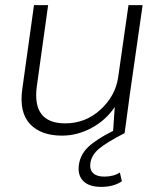

<svg xmlns="http://www.w3.org/2000/svg" viewBox="-20 -520 625 750"><path d="M124 -184.1Q104 -38.1 234.9 -38.1Q314 -38.1 372.8 -92Q431.6 -146 441.9 -220.2L481.9 -500H537.1L486.8 -148.9L466.8 0Q395.5 36.6 366.5 61.3Q337.4 85.9 333 117.2Q329.6 143.1 344 156.5Q358.4 169.9 387.2 169.9Q423.8 169.9 448.2 153.8L456.1 188Q424.3 210 375 210Q328.1 210 305.4 187.3Q282.7 164.6 288.1 124Q293.9 83.5 324.5 54.2Q355 24.9 421.9 -8.8L428.2 -102.1Q394 -50.8 338.1 -20.5Q282.2 9.8 222.2 9.8Q140.1 9.8 97.4 -35.4Q54.7 -80.6 66.9 -170.9L112.8 -500H168Z"/></svg>

Font: Human Sans Light
Style: Italic
Weight: 300
Italic angle: -8°
Designer: Tim Radville
Foundry: Continuum
Version: Version 1.000;FEAKit 1.0